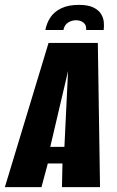

<svg xmlns="http://www.w3.org/2000/svg" viewBox="-54 -767 478 787"><path d="M269 -747Q307 -747 328.5 -736.5Q350 -726 360 -710Q370 -694 371.5 -676Q373 -658 371 -644H299Q301 -664 288.5 -674Q276 -684 258 -684Q240 -684 225 -674.5Q210 -665 206 -644H132Q137 -672 152.5 -695.5Q168 -719 197 -733Q226 -747 269 -747ZM-34 0 145 -591H347L356 0H200L202 -97H142L116 0ZM152 -165H210L225 -476Z"/></svg>

Font: Alumni Sans ExtraBold
Style: Italic
Weight: 800
Italic angle: -8°
Designer: Robert E. Leuschke
Foundry: Robert E. Leuschke
Version: Version 1.016